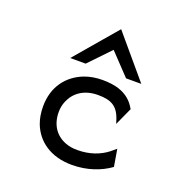

<svg xmlns="http://www.w3.org/2000/svg" viewBox="-133 -869 978 1005"><g transform="rotate(20 355.5 -367.0)"><path d="M260 -512 373 -630 485 -512H570L373 -745L174 -512ZM518 -270 563 -369 561 -371C518 -449 439 -462 373 -462C336 -462 302 -456 271 -444C188 -411 127 -338 127 -226C127 -192 132 -160 143 -131C175 -48 253 11 373 11C459 11 532 -17 582 -53L584 -55L568 -150L538 -125C498 -94 443 -72 373 -72C349 -72 327 -75 307 -83C251 -104 214 -153 214 -226C214 -248 218 -268 226 -287C248 -340 298 -380 378 -380C454 -380 492 -358 514 -283Z"/></g></svg>

Font: Charger Monospace
Style: Regular
Weight: 400
Designer: Jasper
Foundry: Cannot Into Space Fonts
Version: Version 0.980